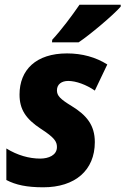

<svg xmlns="http://www.w3.org/2000/svg" viewBox="-20 -786 533 816"><path d="M202 -617 201 -606H314C361 -637 463 -723 493 -758V-766H318C285 -718 241 -659 202 -617ZM164 10C299 10 383 -62 383 -182C383 -255 347 -297 285 -335C236 -365 222 -379 222 -402C222 -428 242 -442 270 -442C303 -442 347 -426 383 -401L436 -512C387 -543 329 -559 265 -559C133 -559 63 -489 63 -384C63 -322 89 -281 153 -239C212 -201 222 -184 222 -161C222 -126 186 -112 151 -112C104 -112 54 -126 7 -155V-21C47 0 94 10 164 10Z"/></svg>

Font: Noto Sans SemiCondensed ExtraBold
Style: Italic
Weight: 800
Width: 4
Italic angle: -12°
Designer: Monotype Design Team
Foundry: Monotype Imaging Inc.
Version: Version 2.013